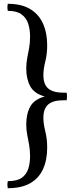

<svg xmlns="http://www.w3.org/2000/svg" viewBox="-20 -822 378 1009"><path d="M21 -802Q93 -802 138.5 -774.5Q184 -747 206 -698Q228 -649 228 -584Q228 -538 218 -498.5Q208 -459 208 -427Q208 -378 234 -356.5Q260 -335 312 -335H330Q332 -328 332 -315.5Q332 -303 330 -295H312Q260 -295 234 -273.5Q208 -252 208 -203Q208 -172 218 -132Q228 -92 228 -46Q228 19 206 67Q184 115 138.5 141Q93 167 21 167Q17 148 21 130Q69 130 94 112.5Q119 95 128.5 65Q138 35 138 0Q138 -34 133 -61Q128 -88 123 -114Q118 -140 118 -168Q118 -224 139 -262Q160 -300 215 -315Q160 -330 139 -368.5Q118 -407 118 -462Q118 -491 123 -516.5Q128 -542 133 -569.5Q138 -597 138 -630Q138 -666 128.5 -696.5Q119 -727 94 -746Q69 -765 21 -765Q17 -784 21 -802Z"/></svg>

Font: Poltawski Nowy
Style: Regular
Weight: 400
Designer: Adam Pótawski, Mateusz Machalski, Borys Kosmynka, Ania Wieluska
Foundry: Capitalics.wtf
Version: Version 1.001;gftools[0.9.25]